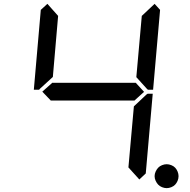

<svg xmlns="http://www.w3.org/2000/svg" viewBox="-20 -975 984 995"><path d="M900.4 -85.9Q905.3 -74.2 905.3 -62Q905.3 -49.8 900.4 -38.1Q895.5 -26.4 887.7 -18.1Q879.9 -9.8 867.7 -4.9Q855.5 0 843.8 0Q832 0 819.8 -4.9Q807.6 -9.8 799.8 -18.1Q792 -26.4 786.6 -38.1Q781.2 -49.8 781.2 -62Q781.2 -74.2 786.6 -85.9Q792 -97.7 799.8 -106Q807.6 -114.3 819.8 -119.1Q832 -124 843.8 -124Q855.5 -124 867.7 -119.1Q879.9 -114.3 887.7 -106Q895.5 -97.7 900.4 -85.9ZM186.5 -514.6 182.6 -509.8H155.3L191.4 -923.8L225.6 -955.1L281.2 -892.6L253.9 -576.2ZM726.6 -499 675.8 -453.1V-454.1H244.1V-453.1L199.2 -500L252 -546.9V-545.9H683.6ZM739.3 -485.4 745.1 -489.3H771.5L735.4 -76.2L702.1 -44.9L645.5 -107.4L673.8 -423.8ZM781.2 -955.1 809.6 -923.8 773.4 -509.8H747.1L742.2 -513.7L686.5 -575.2L714.8 -892.6Z"/></svg>

Font: my7seg
Style: Book
Weight: 400
Italic angle: -5°
Designer: Keshikan(Twitter:@keshinomi_88pro)
Version: Version 0.46